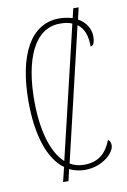

<svg xmlns="http://www.w3.org/2000/svg" viewBox="-90 -814 607 917"><g transform="rotate(-10 213.5 -355.5)"><path d="M140 49H166L179 -7C202 4 227 10 254 10C339 10 399 -48 399 -84C399 -99 394 -107 386 -112C364 -55 328 -15 254 -15C228 -15 206 -21 186 -33L338 -677C369 -655 382 -617 382 -566C395 -566 403 -582 403 -612C403 -648 382 -683 345 -703L358 -760H332L321 -714C302 -720 281 -724 257 -724C118 -724 44 -583 44 -358C44 -197 83 -75 157 -21ZM72 -358C72 -553 130 -699 256 -699C279 -699 299 -696 315 -689L163 -49C102 -104 72 -219 72 -358Z"/></g></svg>

Font: Noto Serif ExtraCondensed Thin
Style: Regular
Weight: 100
Width: 2
Designer: Monotype Design Team
Foundry: Monotype Imaging Inc.
Version: Version 2.013